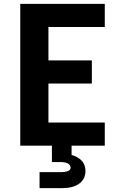

<svg xmlns="http://www.w3.org/2000/svg" viewBox="-20 -755 640 995"><path d="M85 0V-735H523V-615H231V-442H456V-322H231V-120H523V0ZM185 220V137H300Q307 137 314 136Q321 135 328 133Q335 131 340.5 126.5Q346 122 346 115Q346 107 341.5 100.5Q337 94 330 91Q323 88 315.5 86.5Q308 85 300 85H249V0H351V48Q365 52 378.5 59Q392 66 402.5 77Q413 88 418 102Q423 116 423 131Q423 146 418.5 159.5Q414 173 404.5 184Q395 195 382.5 202Q370 209 356.5 213Q343 217 328.5 218.5Q314 220 300 220Z"/></svg>

Font: Iosevka Aile Heavy
Style: Regular
Weight: 900
Designer: Belleve Invis
Foundry: Belleve Invis
Version: Version 31.1.0; ttfautohint (v1.8.4)